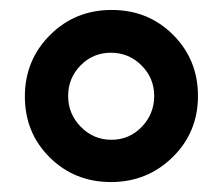

<svg xmlns="http://www.w3.org/2000/svg" viewBox="-20 -702 448 386"><path d="M142 -570.5Q117 -545 117 -509Q117 -473 142.5 -447Q168 -421 204 -421Q240 -421 265 -447Q290 -473 290 -509Q290 -545 264.5 -570.5Q239 -596 203 -596Q167 -596 142 -570.5ZM328 -632Q378 -582 378 -509Q378 -436 327 -386Q276 -336 203 -336Q130 -336 80 -385.5Q30 -435 30 -508Q30 -581 80.5 -631.5Q131 -682 204.5 -682Q278 -682 328 -632Z"/></svg>

Font: Hind Colombo SemiBold
Style: Regular
Weight: 600
Designer: Jyotish Sonowal, Aditi Pimprikar
Foundry: Indian Type Foundry
Version: Version 1.000;PS 1.0;hotconv 1.0.86;makeotf.lib2.5.63406; tt